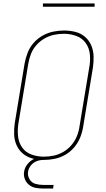

<svg xmlns="http://www.w3.org/2000/svg" viewBox="-20 -920 616 1114"><path d="M234 8Q265 8 297 1.5Q329 -5 358 -21.5Q387 -38 409.5 -64Q432 -90 444.5 -120.5Q457 -151 462 -182L519 -527Q524 -560 523 -593.5Q522 -627 509.5 -656.5Q497 -686 473 -706.5Q449 -727 417 -735Q385 -743 352 -743Q321 -743 289 -736.5Q257 -730 227.5 -713.5Q198 -697 175.5 -671.5Q153 -646 141 -615.5Q129 -585 123 -553L66 -208Q61 -175 62 -141.5Q63 -108 75.5 -79Q88 -50 112 -29.5Q136 -9 168 -0.5Q200 8 234 8ZM234 -11Q197 -11 162.5 -23.5Q128 -36 108 -65Q88 -94 84.5 -131Q81 -168 87 -205L144 -550Q149 -579 159.5 -606.5Q170 -634 190.5 -657.5Q211 -681 238 -696.5Q265 -712 293.5 -718Q322 -724 351 -724Q388 -724 422.5 -711.5Q457 -699 477.5 -670Q498 -641 501.5 -604Q505 -567 498 -530L441 -185Q437 -156 425.5 -128.5Q414 -101 394 -77.5Q374 -54 347 -38.5Q320 -23 291.5 -17Q263 -11 234 -11ZM231 174H288L291 153H231Q207 153 185 146.5Q163 140 151 119.5Q139 99 143 75Q146 56 159.5 39.5Q173 23 192 15.5Q211 8 230 8V-10Q206 -10 182 0Q158 10 141 30.5Q124 51 120 75Q116 98 124 118.5Q132 139 148.5 152.5Q165 166 187 170Q209 174 231 174ZM229 -881H529V-900H229Z"/></svg>

Font: Iosevka Sparkle Thin Oblique
Style: Regular
Weight: 100
Italic angle: -9°
Designer: Belleve Invis
Foundry: Belleve Invis
Version: Version 4.5.0; ttfautohint (v1.8.3)